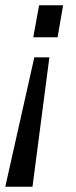

<svg xmlns="http://www.w3.org/2000/svg" viewBox="-23 -547 289 727"><path d="M-3 160 107 -330H164L100 160ZM103 -406 125 -527H216L195 -406Z"/></svg>

Font: Archivo ExtraCondensed Medium
Style: Italic
Weight: 500
Width: 2
Italic angle: -10°
Designer: Hector Gatti
Foundry: Omnibus-Type
Version: Version 2.001